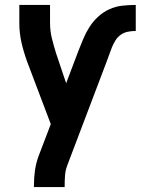

<svg xmlns="http://www.w3.org/2000/svg" viewBox="-20 -540 568 775"><path d="M117 215V208Q117 178 121 149Q125 120 135 92L185 -39L90 -290Q76 -328 67 -367Q58 -406 58 -447V-520H182V-447Q182 -415 189.5 -385Q197 -355 206 -326L247 -204L294 -328L295 -329V-331Q305 -356 315.5 -381.5Q326 -407 340.5 -430Q355 -453 375.5 -472Q396 -491 421 -502.5Q446 -514 473 -517Q500 -520 528 -520V-415Q512 -415 496.5 -412Q481 -409 468 -400Q455 -391 446.5 -377.5Q438 -364 432 -349.5Q426 -335 421 -320Q416 -305 410 -290L251 129Q244 148 242.5 168Q241 188 241 208V215Z"/></svg>

Font: Iosevka Curly Extrabold
Style: Regular
Weight: 800
Monospace: yes
Designer: Belleve Invis
Foundry: Belleve Invis
Version: Version 22.1.2; ttfautohint (v1.8.4)